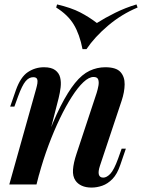

<svg xmlns="http://www.w3.org/2000/svg" viewBox="-20 -834 642 868"><path d="M145 0H22L143 -431Q147 -445 149 -457Q151 -469 147.5 -477Q144 -485 130 -485Q111 -485 95.5 -466.5Q80 -448 62 -399L45 -352H26L52 -427Q73 -486 106 -508Q139 -530 179 -530Q212 -530 229.5 -517Q247 -504 252 -483.5Q257 -463 254 -438.5Q251 -414 245 -390ZM182 -182Q219 -285 253 -352Q287 -419 319 -458.5Q351 -498 385 -514Q419 -530 456 -530Q505 -530 524.5 -508.5Q544 -487 543.5 -452.5Q543 -418 530 -379L432 -85Q423 -58 427 -44.5Q431 -31 447 -31Q462 -31 478.5 -48Q495 -65 514 -117L530 -162H549L524 -89Q510 -47 488.5 -25Q467 -3 442.5 5.5Q418 14 394 14Q368 14 349.5 5.5Q331 -3 321 -18Q308 -37 310 -67Q312 -97 326 -139L417 -414Q422 -430 425 -446.5Q428 -463 424 -474.5Q420 -486 403 -486Q382 -486 357 -462.5Q332 -439 305 -397Q278 -355 251 -299Q224 -243 199.5 -177.5Q175 -112 156 -42ZM418 -730Q454 -753 500.5 -776Q547 -799 597 -814L602 -800Q530 -770 469 -718.5Q408 -667 371 -612H353Q340 -679 313.5 -723Q287 -767 234 -800L238 -814Q302 -799 342.5 -778Q383 -757 418 -730Z"/></svg>

Font: Playfair Display SemiBold
Style: Italic
Weight: 600
Italic angle: -14°
Designer: Claus Eggers Sørensen
Foundry: Claus Eggers Sørensen
Version: Version 1.203